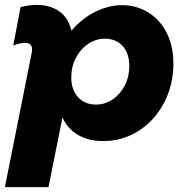

<svg xmlns="http://www.w3.org/2000/svg" viewBox="-40 -569 751 784"><path d="M88 -346Q91 -358 91 -367Q91 -394 62 -394Q42 -394 14 -383L44 -540Q79 -549 109 -549Q161 -549 197 -526Q233 -503 247 -460L252 -444Q296 -495 350.5 -521.5Q405 -548 458 -548Q517 -548 565 -518.5Q613 -489 640.5 -435Q668 -381 668 -310Q668 -222 630 -149.5Q592 -77 526.5 -35Q461 7 382 7Q322 7 279.5 -17.5Q237 -42 215 -89L158 195H-20ZM352 -142Q389 -142 420 -163Q451 -184 469.5 -220Q488 -256 488 -299Q488 -351 461 -381Q434 -411 388 -411Q351 -411 319.5 -389.5Q288 -368 269.5 -332Q251 -296 251 -253Q251 -203 278.5 -172.5Q306 -142 352 -142Z"/></svg>

Font: TypoPRO Montserrat Alternates
Style: Bold Italic
Weight: 700
Italic angle: -11.3°
Designer: Julieta Ulanovsky
Foundry: Julieta Ulanovsky
Version: Version 6.001